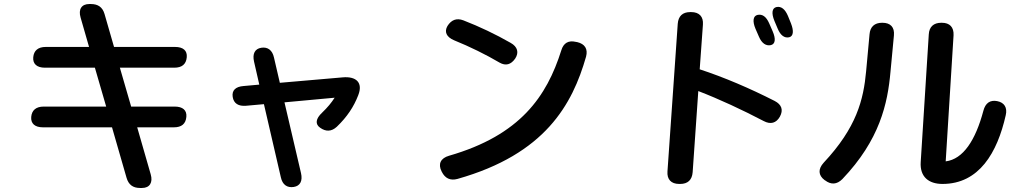

<svg xmlns="http://www.w3.org/2000/svg" viewBox="-20 -867 5040 953"><path d="M849 -634H546L499 -797C489 -832 466 -847 431 -847H423C385 -847 368 -821 380 -780L422 -634H207C169 -634 148 -616 145 -583C142 -550 163 -531 203 -531H451L507 -338H197C159 -338 138 -320 135 -287C132 -254 153 -235 193 -235H536L608 15C618 50 640 66 675 66H685C723 66 740 39 728 -2L661 -235H843C881 -235 902 -252 905 -287C908 -320 887 -338 847 -338H631L575 -531H845C883 -531 904 -548 907 -583C910 -616 889 -634 849 -634Z M1474 -8 1392 -359 1641 -382C1625 -357 1606 -334 1579 -308C1547 -278 1543 -251 1569 -233C1597 -213 1625 -213 1652 -238C1703 -287 1736 -337 1758 -394C1783 -457 1748 -489 1681 -483L1369 -456L1340 -581C1332 -618 1309 -635 1277 -630C1245 -625 1232 -600 1241 -561L1267 -447L1189 -440C1149 -437 1130 -418 1135 -386C1140 -353 1164 -339 1201 -342L1290 -350L1374 13C1382 50 1405 66 1438 61C1470 56 1483 31 1474 -8Z M2845 -658 2839 -659C2802 -668 2777 -654 2766 -617C2694 -389 2563 -196 2209 -94C2167 -82 2153 -53 2172 -16L2173 -14C2189 18 2215 31 2251 21C2686 -102 2821 -348 2889 -586C2899 -624 2883 -649 2845 -658ZM2234 -667C2313 -635 2392 -596 2460 -556C2490 -539 2516 -546 2537 -576C2557 -606 2549 -635 2515 -654C2440 -697 2360 -735 2280 -766C2246 -779 2220 -768 2201 -738C2184 -709 2196 -683 2234 -667Z M3411 -807H3406C3368 -807 3347 -787 3344 -749L3293 -16C3290 23 3311 46 3351 46H3356C3394 46 3415 26 3418 -12L3446 -415C3550 -375 3664 -322 3771 -266C3805 -248 3833 -256 3851 -288C3869 -321 3860 -348 3825 -366C3701 -429 3575 -483 3453 -523L3469 -745C3472 -784 3451 -807 3411 -807ZM3730 -724 3747 -685C3761 -652 3782 -638 3806 -643C3828 -648 3832 -673 3815 -712L3798 -751C3783 -785 3764 -798 3740 -793C3718 -788 3714 -762 3730 -724ZM3824 -763 3840 -725C3854 -691 3874 -677 3897 -682C3918 -687 3921 -713 3906 -751L3891 -788C3877 -821 3858 -837 3834 -832C3812 -827 3808 -802 3824 -763Z M4400 -511 4417 -691C4421 -732 4400 -754 4360 -754H4358C4321 -754 4299 -734 4296 -697L4279 -513C4266 -372 4232 -234 4068 -59C4040 -28 4041 3 4073 27L4075 28C4105 51 4134 49 4161 22C4347 -173 4386 -353 4400 -511ZM4550 -63C4545 11 4590 46 4658 46C4840 46 4930 -109 4972 -295C4981 -333 4965 -358 4930 -365C4895 -372 4871 -356 4861 -317C4822 -171 4761 -77 4674 -66L4713 -692C4715 -732 4694 -754 4655 -754H4652C4614 -754 4592 -734 4590 -696Z"/></svg>

Font: 寒蝉团圆体 Round
Style: Regular
Weight: 500
Designer: 寒蝉字型
Version: Version 2.700;Glyphs 3.1.1 (3135)